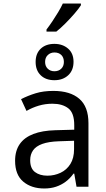

<svg xmlns="http://www.w3.org/2000/svg" viewBox="-20 -1064 603 1094"><path d="M232 10Q159 10 112.5 -29Q66 -68 66 -148Q66 -205 92.5 -243Q119 -281 170 -300.5Q221 -320 295 -322L403 -325V-351Q403 -421 369 -447Q335 -473 279 -473Q238 -473 201 -462Q164 -451 131 -432L100 -499Q139 -519 183 -532.5Q227 -546 284 -546Q380 -546 432 -501Q484 -456 484 -362V0H416L403 -75H399Q379 -47 354 -28.5Q329 -10 299 0Q269 10 232 10ZM250 -63Q290 -63 325 -79.5Q360 -96 381 -129.5Q402 -163 402 -214V-262L315 -259Q257 -257 221 -244Q185 -231 168.5 -207.5Q152 -184 152 -151Q152 -104 179.5 -83.5Q207 -63 250 -63ZM290 -607Q241 -607 212 -635Q183 -663 183 -711Q183 -759 212 -786.5Q241 -814 290 -814Q337 -814 368 -787Q399 -760 399 -712Q399 -663 368.5 -635Q338 -607 290 -607ZM290 -658Q314 -658 329 -672.5Q344 -687 344 -711Q344 -736 329.5 -750.5Q315 -765 290 -765Q268 -765 252.5 -750.5Q237 -736 237 -711Q237 -687 252 -672.5Q267 -658 290 -658ZM245 -896Q262 -918 279 -943.5Q296 -969 312 -995.5Q328 -1022 338 -1044H441V-1034Q429 -1015 404.5 -986.5Q380 -958 352 -930Q324 -902 301 -884H245Z"/></svg>

Font: Noto Sans Mono SemiCondensed
Style: Regular
Weight: 400
Width: 4
Designer: Monotype Design Team
Foundry: Monotype Imaging Inc.
Version: Version 2.010